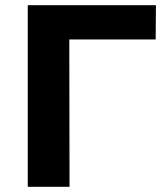

<svg xmlns="http://www.w3.org/2000/svg" viewBox="-20 -720 633 740"><path d="M87 0V-700H581L580 -568H210L247 -605L248 0Z"/></svg>

Font: MOST Montserrat
Style: Bold
Weight: 700
Designer: Julieta Ulanovsky
Foundry: Julieta Ulanovsky
Version: Version 8.000;March 11, 2024;FontCreator 15.0.0.2926 64-bit